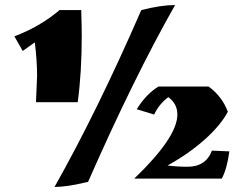

<svg xmlns="http://www.w3.org/2000/svg" viewBox="-20 -627 985 761"><path d="M123 -231 127 -326Q127 -386 118 -459Q104 -449 70 -425L37 -483Q138 -521 216 -587H302Q304 -519 304 -485Q304 -339 288 -222H123ZM644 29Q684 34 723 34Q796 34 820 -30L889 -27Q880 42 859 81H512Q683 -83 683 -173Q683 -216 647 -242Q610 -214 591 -173L522 -194Q559 -254 608 -284H807Q861 -244 883 -184Q855 -131 792 -74.5Q729 -18 644 29ZM540 -587Q618 -607 674 -607Q512 -322 329 94L319 96Q245 114 196 114Q364 -183 540 -587Z"/></svg>

Font: Ruslan Display
Style: Regular
Weight: 400
Version: Version 1.001